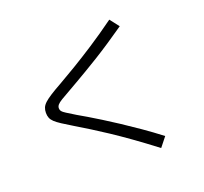

<svg xmlns="http://www.w3.org/2000/svg" viewBox="-146 -959 1291 1218"><g transform="rotate(-20 500.0 -350.0)"><path d="M741 89Q657 25 589 -23.5Q521 -72 465 -109Q409 -146 361.5 -175.5Q314 -205 269 -232Q226 -258 199 -275.5Q172 -293 157 -307Q142 -321 136 -336Q130 -351 130 -370Q130 -390 136.5 -405.5Q143 -421 159.5 -436Q176 -451 205 -469.5Q234 -488 279 -513Q330 -542 395 -581Q460 -620 539.5 -671.5Q619 -723 710 -789L758 -727Q702 -688 648.5 -652.5Q595 -617 546.5 -587Q498 -557 455.5 -532Q413 -507 379.5 -487.5Q346 -468 323 -455Q280 -431 257 -417Q234 -403 225.5 -392.5Q217 -382 217 -370Q217 -358 223.5 -349.5Q230 -341 250 -328.5Q270 -316 309 -292Q334 -278 370 -256.5Q406 -235 452 -206.5Q498 -178 552 -142.5Q606 -107 666.5 -65Q727 -23 791 26Z"/></g></svg>

Font: M PLUS 2
Style: Regular
Weight: 400
Designer: Coji Morishita
Foundry: UNDERFOREST DESIGN
Version: Version 1.001